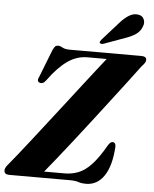

<svg xmlns="http://www.w3.org/2000/svg" viewBox="-69 -972 830 1034"><g transform="rotate(5 346.0 -454.5)"><path d="M347 0H18.5Q-8.5 0 -8.5 -22.5Q-8.5 -31.5 -2.2 -41.2Q4 -51 13 -61Q26.5 -77 54.5 -112Q82.5 -147 120 -195Q157.5 -243 200 -297.8Q242.5 -352.5 285.8 -408.2Q329 -464 368.2 -514.8Q407.5 -565.5 438.5 -605.2Q469.5 -645 487.5 -667.5H383.5Q325.5 -667.5 275 -631.5Q224.5 -595.5 173.5 -525Q164 -512 155 -508.8Q146 -505.5 137.5 -509.5Q121 -516 135 -543L192.5 -690Q200 -705.5 205.5 -710.8Q211 -716 221.5 -716Q232 -716 245.5 -708Q259 -700 286 -700H672Q700 -700 700 -681Q700 -672 693.5 -662.8Q687 -653.5 676.5 -642.5Q654 -612 616.8 -563Q579.5 -514 534.2 -454.8Q489 -395.5 440.8 -333Q392.5 -270.5 347 -212.2Q301.5 -154 264.2 -107.5Q227 -61 204.5 -34H316Q355.5 -34 390.2 -47.8Q425 -61.5 459.5 -98Q494 -134.5 533 -202.5Q545.5 -224.5 558 -224.5Q575.5 -224.5 575.5 -200.5Q569 -96 532 -42Q495 12 434 12Q411 12 393.8 6Q376.5 0 347 0ZM537.5 -866.5Q562 -894.5 586.2 -909.2Q610.5 -924 634.5 -920.5Q659 -917.5 667.2 -898.2Q675.5 -879 667 -859.5Q657 -831.5 633 -815.5Q609 -799.5 577 -789L463 -747.5Q457.5 -746 451.5 -746.2Q445.5 -746.5 443 -750.5Q441 -754.5 443.8 -759.5Q446.5 -764.5 451 -769.5Z"/></g></svg>

Font: Fraunces 72pt
Style: Bold Italic
Weight: 700
Italic angle: -16°
Version: Version 1.000;[b76b70a41]